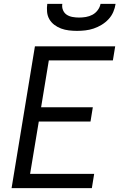

<svg xmlns="http://www.w3.org/2000/svg" viewBox="-20 -975 640 995"><path d="M40 0 161 -735H577L565 -662H233L193 -419H461L449 -345H181L136 -74H468L456 0ZM379 -815Q358 -815 337 -817.5Q316 -820 297 -827Q278 -834 262 -846Q246 -858 236 -875Q226 -892 224 -913Q222 -934 225 -955H303Q300 -938 306.5 -922.5Q313 -907 326 -898.5Q339 -890 356 -887Q373 -884 390 -884Q407 -884 425 -887Q443 -890 459 -898.5Q475 -907 486.5 -922.5Q498 -938 501 -955H579Q576 -934 567 -913Q558 -892 542 -875Q526 -858 506 -846Q486 -834 465 -827Q444 -820 422 -817.5Q400 -815 379 -815Z"/></svg>

Font: Iosevka Aile
Style: Italic
Weight: 400
Italic angle: -9°
Designer: Belleve Invis
Foundry: Belleve Invis
Version: Version 28.0.1; ttfautohint (v1.8.4)